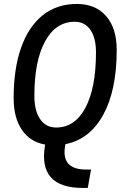

<svg xmlns="http://www.w3.org/2000/svg" viewBox="-20 -723 626 968"><path d="M397.9 224.6Q170.4 224.6 207 9.8L207.5 5.9Q132.3 -7.3 90.6 -68.1Q48.8 -128.9 48.8 -227.5Q48.8 -377 86.7 -483.4Q124.5 -589.8 195.8 -646.5Q267.1 -703.1 367.2 -703.1Q461.9 -703.1 515.1 -641.8Q568.4 -580.6 568.4 -471.2Q568.4 -268.1 500.5 -144.3Q432.6 -20.5 309.6 3.9L308.6 10.7Q286.6 131.8 413.6 131.8H439L422.4 224.6ZM263.2 -80.1Q357.9 -80.1 410.9 -180.2Q463.9 -280.3 463.9 -459Q463.9 -531.7 435.8 -572.5Q407.7 -613.3 356.9 -613.3Q261.2 -613.3 207.3 -514.6Q153.3 -416 153.3 -239.7Q153.3 -164.6 182.4 -122.3Q211.4 -80.1 263.2 -80.1Z"/></svg>

Font: Cascadia Mono
Style: Italic
Weight: 400
Italic angle: -10°
Monospace: yes
Designer: Aaron Bell
Foundry: Saja Typeworks
Version: Version 2404.023; ttfautohint (v1.8.4)